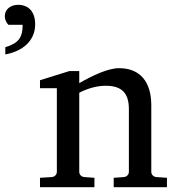

<svg xmlns="http://www.w3.org/2000/svg" viewBox="-20 -777 733 797"><path d="M126 -676C126 -729 98 -757 55 -757C26 -757 0 -740 0 -710C0 -690 12 -677 15 -674H74C74 -618 54 -597 2 -581V-551C73 -564 126 -607 126 -676ZM673 0V-39L629 -42C617 -43 608 -52 608 -64V-340C608 -437 562 -494 474 -494C429 -494 365 -464 309 -432V-482H268L146 -444V-411H216V-64C216 -52 207 -43 195 -42L146 -39V0H372V-39L330 -42C318 -43 309 -52 309 -64V-392C342 -409 380 -421 419 -421C488 -421 515 -388 515 -324V-64C515 -52 506 -43 494 -42L452 -39V0Z"/></svg>

Font: Veleka
Style: Regular
Weight: 400
Designer: Stefan Peev, Context Ltd, 2016; SIL International, 1997-2014.
Foundry: Stefan Peev, Context Ltd, 2016
Version: Version 1.000